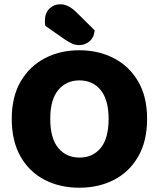

<svg xmlns="http://www.w3.org/2000/svg" viewBox="-20 -860 743 898"><path d="M668 -304Q668 -200 626.5 -128Q585 -56 513.5 -19Q442 18 351 18Q260 18 188.5 -19Q117 -56 76 -128Q35 -200 35 -304Q35 -408 77 -479.5Q119 -551 190.5 -588Q262 -625 351 -625Q440 -625 512 -588Q584 -551 626 -479.5Q668 -408 668 -304ZM488 -304Q488 -393 451 -438.5Q414 -484 351 -484Q290 -484 252.5 -439Q215 -394 215 -304Q215 -213 252.5 -168Q290 -123 352 -123Q414 -123 451 -168Q488 -213 488 -304ZM284 -675 192 -739Q191 -743 190.5 -750.5Q190 -758 190 -762Q190 -799 211 -819.5Q232 -840 263 -840Q299 -840 337 -803L423 -718Q419 -683 397.5 -666Q376 -649 352 -649Q331 -649 316 -656.5Q301 -664 284 -675Z"/></svg>

Font: Baloo Bhaijaan 2 ExtraBold
Style: Regular
Weight: 800
Designer: Sanskriti Dholi, Noopur Datye and Ek Type
Foundry: Ek Type
Version: Version 1.701